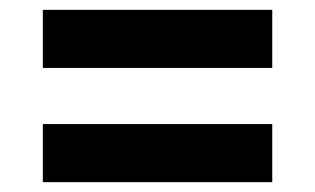

<svg xmlns="http://www.w3.org/2000/svg" viewBox="-20 -500 640 390"><path d="M533 -362H67V-480H533ZM533 -130H67V-248H533Z"/></svg>

Font: Aneliza
Style: Bold
Weight: 700
Designer: Mike Abbink, Paul van der Laan, Pieter van Rosmalen
Foundry: Bold Monday
Version: Version 3.0